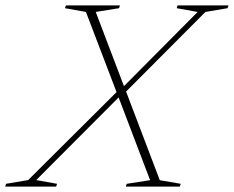

<svg xmlns="http://www.w3.org/2000/svg" viewBox="-84 -695 872 715"><path d="M366.5 -341 51 -24.5 128.5 -10.5 125 0H-64.5L-61.5 -10.5L21 -24.5L356.5 -358.5L367.5 -364L652 -650.5L574 -664.5L577 -675H767L763.5 -664.5L681 -650.5L377.5 -346ZM475 -24 355.5 -338 352.5 -345.5 236 -650.5 158 -664.5 161.5 -675H362.5L359.5 -664.5L272.5 -650.5L380 -368L382.5 -362L511 -24L589 -10.5L585.5 0H384.5L388 -10.5Z"/></svg>

Font: Newsreader 24pt ExtraLight
Style: Italic
Weight: 250
Italic angle: -17°
Designer: Hugues Gentile
Foundry: Production Type
Version: Version 1.003